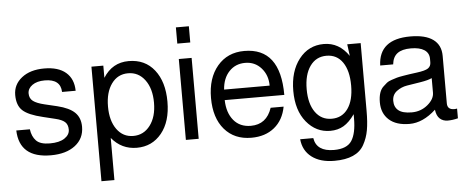

<svg xmlns="http://www.w3.org/2000/svg" viewBox="-57 -875 3015 1239"><g transform="rotate(-5 1450.0 -255.5)"><path d="M122 -156Q128 -109 154.5 -81.5Q181 -54 243 -54Q305 -54 338.5 -76.5Q372 -99 372 -132Q372 -165 353 -182Q334 -199 291 -209L213 -228Q120 -250 83.5 -283.5Q47 -317 47 -384.5Q47 -452 102 -495.5Q157 -539 248 -539Q339 -539 388 -497Q437 -455 438 -378H350Q347 -462 245 -462Q194 -462 164 -440.5Q134 -419 134 -387Q134 -355 157 -337.5Q180 -320 231 -308L311 -289Q389 -270 424 -235.5Q459 -201 459 -143Q459 -67 400.5 -22Q342 23 243 23Q40 23 34 -156Z M935 -257.5Q935 -349 893.5 -405Q852 -461 784.5 -461Q717 -461 677 -405.5Q637 -350 637 -258Q637 -166 677 -110.5Q717 -55 784 -55Q851 -55 893 -110.5Q935 -166 935 -257.5ZM553 218V-524H630V-445Q689 -539 795 -539Q901 -539 961.5 -462Q1022 -385 1022 -256.5Q1022 -128 960.5 -52.5Q899 23 800 23Q701 23 637 -55V218Z M1202 -729V-624H1118V-729ZM1202 -524V0H1119V-524Z M1393 -302H1688Q1688 -370 1647 -416Q1606 -462 1543 -462Q1480 -462 1439 -418.5Q1398 -375 1393 -302ZM1777 -234H1391Q1393 -152 1433.5 -103Q1474 -54 1545 -54Q1647 -54 1682 -159H1766Q1750 -73 1691 -25Q1632 23 1542 23Q1432 23 1368 -51.5Q1304 -126 1304 -255Q1304 -384 1369.5 -461.5Q1435 -539 1544 -539Q1777 -539 1777 -234Z M2212 -257Q2212 -353 2174.5 -407.5Q2137 -462 2069.5 -462Q2002 -462 1963 -407Q1924 -352 1924 -257.5Q1924 -163 1963 -108.5Q2002 -54 2069 -54Q2136 -54 2174 -107.5Q2212 -161 2212 -257ZM2053 23Q1961 23 1899 -52.5Q1837 -128 1837 -254.5Q1837 -381 1898.5 -460Q1960 -539 2059 -539Q2158 -539 2220 -448L2210 -524H2297V-86Q2297 -11 2288 39.5Q2279 90 2255 133Q2208 218 2063 218Q1971 218 1916 176Q1861 134 1854 60H1939Q1953 148 2066 148Q2150 148 2181 100.5Q2212 53 2212 -44V-71Q2177 -21 2139.5 1Q2102 23 2053 23Z M2734 -165V-259Q2709 -247 2658.5 -239Q2608 -231 2571 -225Q2534 -219 2504 -196.5Q2474 -174 2474 -134Q2474 -94 2501 -72Q2528 -50 2587 -50Q2646 -50 2690 -86.5Q2734 -123 2734 -165ZM2410 -369Q2416 -539 2620 -539Q2717 -539 2767 -502.5Q2817 -466 2817 -396V-88Q2817 -47 2862 -47Q2871 -47 2880 -49V14Q2845 23 2814 23Q2783 23 2762.5 4.5Q2742 -14 2737 -54Q2653 23 2566.5 23Q2480 23 2433.5 -19Q2387 -61 2387 -132Q2387 -204 2421 -234Q2435 -247 2444.5 -255Q2454 -263 2476.5 -270.5Q2499 -278 2511 -281.5Q2523 -285 2553 -290Q2587 -296 2641.5 -303Q2696 -310 2715 -323Q2734 -336 2734 -362V-384Q2734 -422 2703.5 -442Q2673 -462 2616 -462Q2559 -462 2529 -439.5Q2499 -417 2494 -369Z"/></g></svg>

Font: Autonym
Style: Regular
Weight: 500
Version: Version 1.0.20131126